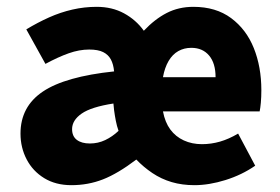

<svg xmlns="http://www.w3.org/2000/svg" viewBox="-20 -530 821 562"><path d="M189 12Q143 12 109.5 -8.5Q76 -29 58 -63.5Q40 -98 40 -139Q40 -218 105.5 -262Q171 -306 314 -321Q312 -342 304.5 -356Q297 -370 282 -377.5Q267 -385 241 -385Q212 -385 181 -374Q150 -363 113 -343L57 -444Q90 -464 123.5 -479Q157 -494 192 -502Q227 -510 263 -510Q308 -510 343 -491Q378 -472 401 -440Q433 -474 468 -492Q503 -510 546 -510Q612 -510 656.5 -477Q701 -444 723 -389Q745 -334 745 -266Q745 -246 743.5 -229.5Q742 -213 740 -204H457Q463 -172 478.5 -151Q494 -130 518 -119Q542 -108 571 -108Q598 -108 624 -115.5Q650 -123 677 -139L727 -45Q688 -18 640 -3Q592 12 549 12Q513 12 482.5 3Q452 -6 426 -23.5Q400 -41 379 -63Q325 -22 281.5 -5Q238 12 189 12ZM243 -110Q267 -110 288 -120Q309 -130 327 -147Q322 -161 319 -176.5Q316 -192 314 -207L312 -227Q247 -217 219 -197.5Q191 -178 191 -152Q191 -131 205 -120.5Q219 -110 243 -110ZM457 -304H611Q611 -345 592 -367.5Q573 -390 540 -390Q519 -390 502 -380.5Q485 -371 473.5 -351.5Q462 -332 457 -304Z"/></svg>

Font: Mada ExtraBold
Style: Regular
Weight: 800
Designer: Khaled Hosny
Version: Version 1.5